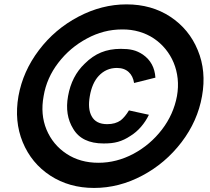

<svg xmlns="http://www.w3.org/2000/svg" viewBox="-20 -810 984 900"><path d="M421 71Q304.5 71 215.5 13Q127.5 -44.5 86.5 -143.5Q46 -242 66.5 -359.5Q87.5 -476 162.5 -575Q237 -673.5 347 -731.5Q457 -789.5 573 -789.5Q690.5 -789.5 778.5 -731.5Q866.5 -673.5 907 -575Q948 -476.5 927 -359.5Q906.5 -242.5 831 -143.5Q755.5 -44.5 647 13Q538 71 421 71ZM441.5 -47Q526.5 -47 605.5 -89Q684 -131 739 -202.5Q793.5 -273.5 809.5 -359.5Q817 -401.5 812.8 -441.5Q808.5 -481.5 794 -516.2Q779.5 -551 755.8 -580Q732 -609 701 -629.8Q670 -650.5 632.2 -661.5Q594.5 -672.5 552 -672Q466 -672 387.5 -629.5Q308 -587 253.5 -516Q198.5 -444.5 184.5 -359.5Q168.5 -274 198 -202.5Q228 -131 292 -89Q355.5 -47 441.5 -47ZM608.5 -421Q603.5 -453.5 583.5 -472Q562.5 -491.5 528 -491.5Q477.5 -491.5 442.5 -454Q411.5 -420.5 401 -359.5Q390.5 -299.5 409.5 -265.5Q429.5 -228 482.5 -228Q521 -228 546 -246Q566 -262 584.5 -292.5L678 -272Q663.5 -241.5 641 -215.5Q618.5 -189.5 591.5 -173Q576.5 -163 562.2 -156.2Q548 -149.5 533 -145.2Q518 -141 501.5 -139.2Q485 -137.5 465.5 -137.5Q363.5 -137.5 323 -206.5Q283 -271 299 -359.5Q315.5 -453 377 -511.5Q413 -547.5 453.8 -564.2Q494.5 -581 546 -581Q562.5 -581 576.2 -579.8Q590 -578.5 602.5 -575.5Q615 -572.5 626.5 -567.2Q638 -562 650 -554Q704 -516.5 708.5 -446Z"/></svg>

Font: Russisch Sans
Style: Bold Italic
Weight: 700
Italic angle: -10°
Designer: Michael Sharanda (font) & Cristiano Sobral (main changes)
Foundry: Michael Sharanda
Version: Version 2.00;September 8, 2020;FontCreator 13.0.0.2681 64-bi